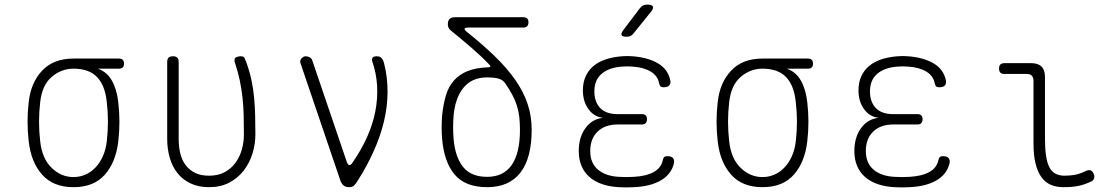

<svg xmlns="http://www.w3.org/2000/svg" viewBox="-20 -805 4840 836"><path d="M498 -506H406Q446 -492 467.5 -453.5Q489 -415 495 -360Q500 -318 500 -275Q500 -232 495 -190Q485 -100 437 -45Q389 10 300 10Q212 10 163.5 -44.5Q115 -99 105 -190Q100 -232 100 -275Q100 -318 105 -360Q114 -445 163.5 -497.5Q213 -550 300 -550H498Q509 -550 514.5 -544.5Q520 -539 520 -528Q520 -517 514.5 -511.5Q509 -506 498 -506ZM300 -34Q327 -34 351.5 -44.5Q376 -55 395.5 -75.5Q415 -96 428 -125Q441 -154 445 -190Q450 -232 450 -275Q450 -318 445 -360Q438 -432 403 -469Q368 -506 300 -506Q247 -506 205 -470Q163 -434 155 -360Q150 -318 150 -275Q150 -232 155 -190Q163 -115 204.5 -74.5Q246 -34 300 -34Z M708 -535Q708 -548 714 -554Q720 -560 733 -560Q746 -560 752 -554Q758 -548 758 -535V-200Q758 -166 765 -137Q772 -108 788 -86.5Q804 -65 829 -52.5Q854 -40 890 -40Q930 -40 958.5 -55.5Q987 -71 1005.5 -96.5Q1024 -122 1033 -154Q1042 -186 1042 -220Q1042 -264 1041 -303Q1040 -342 1036 -379.5Q1032 -417 1024 -455Q1016 -493 1002 -535Q1001 -537 1001 -539V-543Q1001 -553 1010 -556.5Q1019 -560 1027 -560Q1041 -560 1044.5 -553Q1048 -546 1052 -535Q1067 -494 1075 -456Q1083 -418 1086.5 -379.5Q1090 -341 1091 -302Q1092 -263 1092 -220Q1092 -177 1079 -135.5Q1066 -94 1040.5 -61.5Q1015 -29 977.5 -9.5Q940 10 890 10Q844 10 809.5 -6.5Q775 -23 752.5 -51.5Q730 -80 719 -118.5Q708 -157 708 -200Z M1462 -19 1288 -531Q1286 -537 1288 -542.5Q1290 -548 1293.5 -551.5Q1297 -555 1301.5 -557.5Q1306 -560 1310 -560Q1320 -560 1328.5 -555.5Q1337 -551 1340 -541L1490 -100Q1495 -87 1501 -86Q1507 -85 1515 -97Q1553 -152 1578 -207.5Q1603 -263 1614 -319Q1625 -375 1622 -430.5Q1619 -486 1600 -541Q1599 -546 1600 -549.5Q1601 -553 1604 -555.5Q1607 -558 1611 -559Q1615 -560 1620 -560Q1635 -560 1642 -551.5Q1649 -543 1652 -531Q1668 -468 1667.5 -403.5Q1667 -339 1651.5 -275Q1636 -211 1607 -146.5Q1578 -82 1538 -19Q1530 -6 1522.5 2Q1515 10 1500 10Q1485 10 1476 2.5Q1467 -5 1462 -19Z M2013 -666Q2082 -611 2134.5 -560Q2187 -509 2223 -458Q2259 -407 2277 -353.5Q2295 -300 2295 -240Q2295 -117 2246 -53.5Q2197 10 2101 10Q2007 10 1960.5 -44Q1914 -98 1905 -200Q1903 -226 1903 -251Q1903 -276 1905 -302Q1910 -351 1921.5 -389.5Q1933 -428 1956.5 -454.5Q1980 -481 2016 -495.5Q2052 -510 2106 -512Q2114 -512 2115 -515Q2116 -518 2111 -523Q2079 -557 2037 -593.5Q1995 -630 1942 -673Q1936 -678 1933 -684.5Q1930 -691 1930 -699Q1930 -715 1937.5 -722.5Q1945 -730 1961 -730H2259Q2270 -730 2275.5 -724.5Q2281 -719 2281 -708Q2281 -697 2275.5 -691Q2270 -685 2259 -685H2020Q2005 -685 2003 -680.5Q2001 -676 2013 -666ZM2180 -442Q2169 -458 2149.5 -463Q2130 -468 2101 -468Q2035 -468 1998.5 -423.5Q1962 -379 1955 -302Q1953 -276 1953 -251Q1953 -226 1955 -200Q1962 -121 1996.5 -78Q2031 -35 2101 -35Q2172 -35 2208 -86.5Q2244 -138 2244 -240Q2244 -270 2241 -296Q2238 -322 2230.5 -345.5Q2223 -369 2210.5 -392.5Q2198 -416 2180 -442Z M2898 -458Q2900 -450 2899 -444Q2898 -438 2894.5 -433.5Q2891 -429 2884.5 -427Q2878 -425 2869 -425Q2865 -425 2861.5 -426Q2858 -427 2856 -429Q2854 -431 2852.5 -434.5Q2851 -438 2850 -442Q2844 -475 2813 -493.5Q2782 -512 2734 -515Q2723 -516 2711 -516Q2699 -516 2688 -515Q2632 -511 2600 -484Q2568 -457 2568 -407Q2568 -361 2593.5 -334.5Q2619 -308 2670 -308H2775Q2786 -308 2791.5 -302.5Q2797 -297 2797 -286Q2797 -275 2791.5 -269Q2786 -263 2775 -263H2670Q2614 -263 2582 -232Q2550 -201 2550 -147Q2550 -95 2583.5 -66.5Q2617 -38 2675 -35Q2691 -34 2707.5 -34Q2724 -34 2740 -35Q2794 -38 2826.5 -56Q2859 -74 2866 -108Q2867 -113 2868.5 -116Q2870 -119 2872 -121Q2874 -123 2877.5 -124Q2881 -125 2885 -125Q2894 -125 2900.5 -123Q2907 -121 2910.5 -116.5Q2914 -112 2915 -106Q2916 -100 2914 -92Q2902 -45 2856.5 -19Q2811 7 2740 10Q2724 11 2707.5 11Q2691 11 2675 10Q2635 8 2602.5 -3Q2570 -14 2547 -34Q2524 -54 2512 -82.5Q2500 -111 2500 -147Q2500 -207 2529 -247Q2558 -287 2606 -292Q2567 -296 2542.5 -329.5Q2518 -363 2518 -411Q2518 -446 2530 -472.5Q2542 -499 2564 -517.5Q2586 -536 2617.5 -546.5Q2649 -557 2688 -560Q2699 -561 2711 -561Q2723 -561 2734 -560Q2800 -555 2843.5 -530Q2887 -505 2898 -458ZM2738 -659Q2732 -651 2725 -648Q2718 -645 2709 -645Q2690 -645 2686.5 -652Q2683 -659 2694 -674L2766 -769Q2772 -777 2779.5 -781Q2787 -785 2798 -785Q2818 -785 2822.5 -777Q2827 -769 2814 -753Z M3498 -506H3406Q3446 -492 3467.5 -453.5Q3489 -415 3495 -360Q3500 -318 3500 -275Q3500 -232 3495 -190Q3485 -100 3437 -45Q3389 10 3300 10Q3212 10 3163.5 -44.5Q3115 -99 3105 -190Q3100 -232 3100 -275Q3100 -318 3105 -360Q3114 -445 3163.5 -497.5Q3213 -550 3300 -550H3498Q3509 -550 3514.5 -544.5Q3520 -539 3520 -528Q3520 -517 3514.5 -511.5Q3509 -506 3498 -506ZM3300 -34Q3327 -34 3351.5 -44.5Q3376 -55 3395.5 -75.5Q3415 -96 3428 -125Q3441 -154 3445 -190Q3450 -232 3450 -275Q3450 -318 3445 -360Q3438 -432 3403 -469Q3368 -506 3300 -506Q3247 -506 3205 -470Q3163 -434 3155 -360Q3150 -318 3150 -275Q3150 -232 3155 -190Q3163 -115 3204.5 -74.5Q3246 -34 3300 -34Z M4098 -458Q4100 -450 4099 -444Q4098 -438 4094.5 -433.5Q4091 -429 4084.5 -427Q4078 -425 4069 -425Q4065 -425 4061.5 -426Q4058 -427 4056 -429Q4054 -431 4052.5 -434.5Q4051 -438 4050 -442Q4044 -475 4013 -493.5Q3982 -512 3934 -515Q3923 -516 3911 -516Q3899 -516 3888 -515Q3832 -511 3800 -484Q3768 -457 3768 -407Q3768 -361 3793.5 -334.5Q3819 -308 3870 -308H3975Q3986 -308 3991.5 -302.5Q3997 -297 3997 -286Q3997 -275 3991.5 -269Q3986 -263 3975 -263H3870Q3814 -263 3782 -232Q3750 -201 3750 -147Q3750 -95 3783.5 -66.5Q3817 -38 3875 -35Q3891 -34 3907.5 -34Q3924 -34 3940 -35Q3994 -38 4026.5 -56Q4059 -74 4066 -108Q4067 -113 4068.5 -116Q4070 -119 4072 -121Q4074 -123 4077.5 -124Q4081 -125 4085 -125Q4094 -125 4100.5 -123Q4107 -121 4110.5 -116.5Q4114 -112 4115 -106Q4116 -100 4114 -92Q4102 -45 4056.5 -19Q4011 7 3940 10Q3924 11 3907.5 11Q3891 11 3875 10Q3835 8 3802.5 -3Q3770 -14 3747 -34Q3724 -54 3712 -82.5Q3700 -111 3700 -147Q3700 -207 3729 -247Q3758 -287 3806 -292Q3767 -296 3742.5 -329.5Q3718 -363 3718 -411Q3718 -446 3730 -472.5Q3742 -499 3764 -517.5Q3786 -536 3817.5 -546.5Q3849 -557 3888 -560Q3899 -561 3911 -561Q3923 -561 3934 -560Q4000 -555 4043.5 -530Q4087 -505 4098 -458Z M4530 -200Q4530 -114 4549 -77Q4568 -40 4615 -40Q4640 -40 4661 -44Q4682 -48 4707 -60Q4719 -66 4727.5 -63.5Q4736 -61 4741 -50Q4747 -38 4744 -28.5Q4741 -19 4730 -14Q4699 0 4673 5Q4647 10 4610 10Q4580 10 4556 0Q4532 -10 4515 -33Q4498 -56 4489 -92.5Q4480 -129 4480 -182V-453Q4480 -468 4472.5 -475.5Q4465 -483 4450 -483H4353Q4341 -483 4335.5 -489Q4330 -495 4330 -507Q4330 -519 4336 -524.5Q4342 -530 4354 -530H4470Q4500 -530 4515 -515Q4530 -500 4530 -470Z"/></svg>

Font: Maple Mono NL Thin
Style: Regular
Weight: 250
Monospace: yes
Designer: subframe7536
Version: Version 7.000